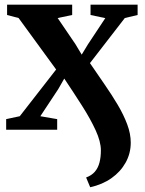

<svg xmlns="http://www.w3.org/2000/svg" viewBox="-20 -558 622 826"><path d="M368 247.5 350.5 205.5Q374 197 388 180.8Q402 164.5 408 141.2Q414 118 414 89Q414 51.5 391.5 2.5Q369 -46.5 333 -103Q297 -159.5 256.5 -220L230.5 -174.5L153.5 -58L226 -45.5V0H6.5V-45.5L65 -58L221.5 -259L60 -480.5L10.5 -493.5V-538H290.5V-493.5L228 -480.5L304.5 -368L331.5 -323L358.5 -367.5L433 -480L369.5 -493.5V-538H572V-493.5L517 -480.5L367 -286.5Q398.5 -240 429.8 -195Q461 -150 486.5 -107Q512 -64 527.2 -23.2Q542.5 17.5 542.5 55.5Q542.5 102 520.5 141.5Q498.5 181 459.5 208.5Q420.5 236 368 247.5Z"/></svg>

Font: Merriweather 60pt
Style: Bold
Weight: 700
Version: Version 2.100